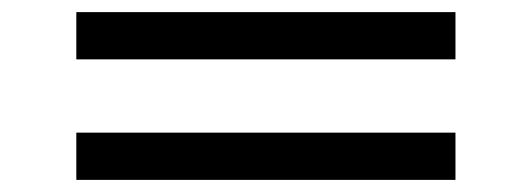

<svg xmlns="http://www.w3.org/2000/svg" viewBox="-20 -424 877 317"><path d="M732 -127V-205H106V-127ZM732 -326V-404H106V-326Z"/></svg>

Font: Iranian Serif 
Style: Regular
Weight: 400
Designer: Hooman Mehr, Hadi Navid in Neviseh Pardaz Co. Ltd. (http://nevisa.com)
Foundry: http://font-store.ir
Version: 5.0.2 build 3/9/1393